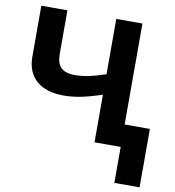

<svg xmlns="http://www.w3.org/2000/svg" viewBox="-97 -800 998 1094"><g transform="rotate(10 402.0 -253.0)"><path d="M638.2 -713.9H486.8V-394C448.2 -380.9 415.5 -371.6 389.2 -366.2C362.3 -360.8 335.9 -357.9 309.1 -357.9C232.9 -357.9 204.1 -393.1 204.1 -461.9V-713.9H53.2V-418.9C53.2 -300.3 129.9 -231.9 266.1 -231.9C296.4 -231.9 328.1 -234.9 361.8 -241.2C395 -247.6 436.5 -258.8 486.8 -275.9V0H638.2V208H784.2V-129.9H638.2Z"/></g></svg>

Font: Noto Reveo Sans
Style: Bold
Weight: 700
Designer: Monotype Design team
Foundry: Monotype Imaging Inc.
Version: Version 1.04